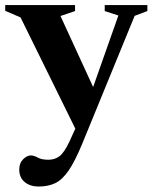

<svg xmlns="http://www.w3.org/2000/svg" viewBox="-25 -452 588 738"><path d="M123.5 265Q91 265 70 247.8Q49 230.5 49 199.5Q49 174.5 64 160Q79 145.5 92.5 145.5Q106 145.5 120.5 153.8Q135 162 161 162Q185 162 203 149Q221 136 241.5 93L264.5 42.5L54 -385L-5 -410.5V-432.5H263.5V-409.5L207.5 -390.5L333 -117.5L430 -392.5L377.5 -409.5V-432.5H541.5V-409.5L492.5 -391L291.5 99.5Q263.5 167.5 239 203.2Q214.5 239 187.2 252Q160 265 123.5 265Z"/></svg>

Font: Newsreader Text
Style: Bold
Weight: 700
Designer: Hugues Gentile
Foundry: Production Type
Version: Version 1.001